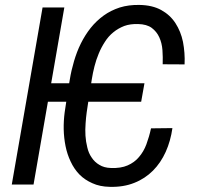

<svg xmlns="http://www.w3.org/2000/svg" viewBox="-20 -741 795 771"><path d="M257.8 -406.7H185.5L238.3 -710.9H150.9L27.3 0H114.7L172.4 -332.5H246.1L239.7 -290C236.8 -268.1 235.4 -245.1 235.8 -222.2C236.3 -198.7 238.8 -176.3 243.2 -154.3C247.6 -132.3 254.4 -111.8 263.7 -92.3C272.9 -72.3 284.7 -55.2 298.8 -40.5C313 -25.9 330.6 -14.2 350.6 -5.4C370.6 3.9 394 8.8 420.9 9.3C457.5 10.3 490.7 4.9 519.5 -6.8C548.3 -18.1 573.2 -34.7 594.2 -55.7C615.2 -76.7 632.3 -102.1 645.5 -131.3C658.7 -160.6 667.5 -192.4 672.4 -226.6L586.4 -225.6C581.5 -202.6 575.2 -181.6 567.9 -161.6C560.5 -141.6 550.3 -124.5 538.1 -110.4C525.9 -95.7 510.3 -84.5 492.2 -76.7C474.1 -68.8 451.7 -65.4 425.8 -66.4C406.7 -66.9 391.1 -71.3 378.9 -79.1C366.2 -86.4 356 -96.2 348.1 -108.4C339.8 -120.1 334 -133.8 330.6 -148.9C326.7 -164.1 324.2 -180.2 323.2 -196.3C322.3 -212.4 322.3 -229 323.7 -245.1C324.7 -261.2 326.2 -275.9 328.1 -289.6L334.5 -332.5H546.9L560.1 -406.7H346.2L348.6 -422.4C351.1 -439.5 355 -456.5 359.4 -474.6C363.8 -492.2 369.6 -509.3 376.5 -525.9C383.3 -542.5 391.6 -558.1 401.4 -573.2C410.6 -587.9 421.9 -600.6 435.1 -611.3C448.2 -622.1 462.9 -630.4 479 -636.7C495.1 -642.6 513.7 -645 534.2 -644.5C557.6 -644 576.2 -638.7 589.4 -628.9C602.5 -619.1 612.8 -606.4 619.6 -591.3C626.5 -576.2 630.9 -559.1 632.3 -540C633.8 -521 633.8 -502 633.3 -482.9L721.2 -482.4C722.7 -514.2 720.2 -543.9 714.8 -572.8C709 -601.1 698.7 -626 684.6 -647.9C670.4 -669.9 651.4 -687.5 627.4 -700.7C603.5 -713.9 574.2 -720.7 539.6 -721.2C510.7 -721.7 484.9 -718.3 460.9 -710.9C437 -703.1 415.5 -692.4 396.5 -678.7C377 -664.6 359.4 -647.9 344.2 -628.9C329.1 -609.9 315.9 -588.9 304.7 -566.4C293.5 -543.9 284.7 -520.5 277.3 -495.6C270 -470.7 264.2 -446.3 260.3 -421.4Z"/></svg>

Font: Roboto Condensed
Style: Italic
Weight: 400
Designer: Google
Version: Version 1.000;PS 001.000;hotconv 1.0.88;makeotf.lib2.5.64775